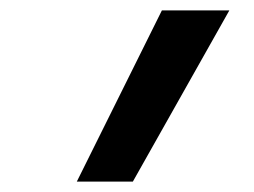

<svg xmlns="http://www.w3.org/2000/svg" viewBox="-20 -792 490 370"><path d="M128 -442 292 -772H422L236 -442Z"/></svg>

Font: Iosevka Etoile Semibold
Style: Italic
Weight: 600
Italic angle: -9°
Designer: Belleve Invis
Foundry: Belleve Invis
Version: Version 22.1.2; ttfautohint (v1.8.4)